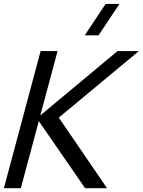

<svg xmlns="http://www.w3.org/2000/svg" viewBox="-80 -988 749 1008"><path d="M437.4 -802.5 547.1 -967.5H474.6L364.9 -802.5ZM-59.6 0H29.4L123.7 -352L366.9 0H481.9L228.7 -370.5L649.3 -720H537.3L131.7 -382L222.3 -720H133.3Z"/></svg>

Font: Manrope
Style: MediumItalic
Weight: 500
Italic angle: -15°
Designer: Mikhail Sharanda
Foundry: Mikhail Sharanda
Version: Version 4.502;hotconv 1.0.109;makeotfexe 2.5.65596